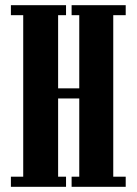

<svg xmlns="http://www.w3.org/2000/svg" viewBox="-20 -720 527 740"><path d="M22 0V-39H69.5V-661.5H22V-700H234.5V-661.5H204V-379.5H285.5V-661.5H256V-700H464.5V-661.5H416.5V-39H464.5V0H256V-39H285.5V-340.5H204V-39H234.5V0Z"/></svg>

Font: Imbue Thin 10pt ExtraBold
Style: Regular
Weight: 800
Version: Version 1.102